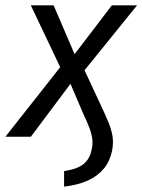

<svg xmlns="http://www.w3.org/2000/svg" viewBox="-40 -510 531 716"><path d="M199 186V128Q247 121 270.5 102.5Q294 84 301 51Q307 28 304 7Q301 -14 292.5 -35.5Q284 -57 270 -87L217 -211H233L75 0H-20L196 -274L198 -231L75 -490H160L245 -292H226L377 -490H471L264 -234L265 -270L334 -122Q350 -88 362 -60Q374 -32 379 -5.5Q384 21 378 52Q370 91 347.5 118.5Q325 146 288 163Q251 180 199 186Z"/></svg>

Font: Nunito Sans 10pt Condensed
Style: Italic
Weight: 400
Width: 3
Italic angle: -9°
Designer: Vernon Adams
Foundry: Vernon Adams
Version: Version 3.101;gftools[0.9.27]